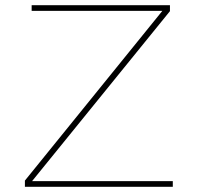

<svg xmlns="http://www.w3.org/2000/svg" viewBox="-20 -720 764 740"><path d="M76 0V-24L617 -692L623 -678H102V-700H635V-677L94 -10L93 -22H646V0Z"/></svg>

Font: Lexend Exa Thin
Style: Regular
Weight: 250
Designer: Bonnie Shaver-Troup, Thomas Jockin
Foundry: Lexend
Version: Version 1.007